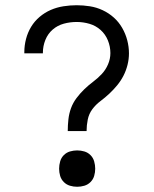

<svg xmlns="http://www.w3.org/2000/svg" viewBox="-20 -702 590 734"><path d="M239 -201Q239 -223 241.5 -245.5Q244 -268 251.5 -288.5Q259 -309 272.5 -327Q286 -345 302 -360.5Q318 -376 336 -389.5Q354 -403 369 -419Q384 -435 393 -456Q402 -477 402 -499Q402 -524 392.5 -547.5Q383 -571 364.5 -587.5Q346 -604 322 -611Q298 -618 273 -618Q248 -618 224 -611.5Q200 -605 181.5 -589Q163 -573 153.5 -549.5Q144 -526 144 -501V-498H73V-503Q73 -528 79.5 -553Q86 -578 99 -599.5Q112 -621 131.5 -637.5Q151 -654 174 -664Q197 -674 222.5 -678Q248 -682 273 -682Q298 -682 323.5 -678Q349 -674 372.5 -663Q396 -652 415 -635Q434 -618 447 -595.5Q460 -573 466.5 -548Q473 -523 473 -498Q473 -476 467.5 -454Q462 -432 452 -412.5Q442 -393 428 -376Q414 -359 398 -344Q382 -329 364 -315.5Q346 -302 333 -284.5Q320 -267 315.5 -245Q311 -223 311 -201ZM275 12Q261 12 247.5 8Q234 4 224 -6Q214 -16 210 -29.5Q206 -43 206 -57Q206 -71 210 -85Q214 -99 224 -109Q234 -119 247.5 -123Q261 -127 275 -127Q289 -127 302.5 -123Q316 -119 326 -109Q336 -99 340 -85Q344 -71 344 -57Q344 -43 340 -29.5Q336 -16 326 -6Q316 4 302.5 8Q289 12 275 12Z"/></svg>

Font: Lode
Style: Regular
Weight: 400
Monospace: yes
Designer: Belleve Invis
Foundry: Belleve Invis
Version: Version 29.2.0; ttfautohint (v1.8.3)